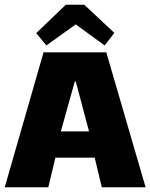

<svg xmlns="http://www.w3.org/2000/svg" viewBox="-20 -791 635 811"><path d="M300 -688 422 -599 463 -652 336 -771H258L133 -651L176 -599ZM410 0H595L429 -570H164L0 0H184L214 -125H380ZM300 -447 356 -236H237L296 -447Z"/></svg>

Font: FilmFarsi_V5 Display
Style: Regular
Weight: 400
Designer: Borna Izadpanah
Foundry: Borna Izadpanah
Version: Version 1.000;PS 001.000;hotconv 1.0.88;makeotf.lib2.5.64775